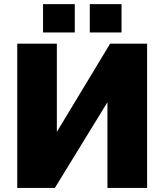

<svg xmlns="http://www.w3.org/2000/svg" viewBox="-20 -925 809 945"><path d="M191.9 -765.1V-904.8H348.1V-765.1ZM421.9 -765.1V-904.8H578.1V-765.1ZM64.9 0V-710H259.8V-275.9L522 -710H704.1V0H508.8V-421.9L250 0Z"/></svg>

Font: Rawline Black
Style: Regular
Weight: 900
Designer: Matt McInerney, Pablo Impallari, Rodrigo Fuenzalida
Foundry: Matt McInerney, Pablo Impallari, Rodrigo Fuenzalida
Version: Version 4.020;PS 004.020;hotconv 1.0.88;makeotf.lib2.5.64775